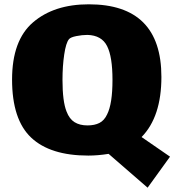

<svg xmlns="http://www.w3.org/2000/svg" viewBox="-20 -672 810 891"><path d="M665 199 484 42Q434 50 390 50Q213 50 124.5 -33.5Q36 -117 36 -303Q36 -485 133.5 -568.5Q231 -652 392 -652Q729 -652 729 -315Q729 -130 637 -36L769 55ZM477 -141Q502 -190 502 -301Q502 -409 477 -458Q452 -508 386 -510Q361 -510 334 -504.5Q307 -499 300 -490Q286 -473 278 -419Q270 -365 270 -301Q270 -201 289 -154Q302 -120 326 -105Q350 -90 386 -90Q419 -90 441.5 -101.5Q464 -113 477 -141Z"/></svg>

Font: Lalezar
Style: Bold
Weight: 700
Designer: Borna Izadpanah
Foundry: Borna Izadpanah
Version: Version 1.003;January 24, 2021;FontCreator 13.0.0.2683 64-bi